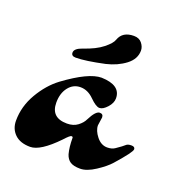

<svg xmlns="http://www.w3.org/2000/svg" viewBox="-93 -488 574 618"><g transform="rotate(20 194.5 -179.5)"><path d="M301 -373Q301 -344 274 -323.5Q247 -303 209 -294Q144 -280 111 -280Q96 -280 96 -292Q96 -306 122 -315Q164 -329 187 -347.5Q210 -366 214 -379Q225 -410 264 -410Q282 -410 291.5 -398Q301 -386 301 -373ZM257 -128 253 -100Q253 -82 268.5 -62.5Q284 -43 305 -43Q321 -43 331 -50Q353 -65 358.5 -70.5Q364 -76 376.5 -76Q389 -76 389 -67Q389 -57 342 -4Q327 13 298 32Q269 51 246.5 51Q224 51 212.5 43.5Q201 36 196 20Q190 -2 190 -34Q190 -38 185 -38Q180 -38 162 -18Q106 40 71.5 40Q37 40 18.5 22Q0 4 0 -24Q0 -73 26 -117.5Q52 -162 88 -189Q168 -248 212 -248Q278 -246 278 -201Q278 -185 264 -169.5Q250 -154 238 -154Q226 -154 205 -175Q184 -196 159 -196Q134 -196 118 -175.5Q102 -155 102 -123Q102 -71 157 -71Q179 -71 193.5 -82Q208 -93 214 -106Q231 -140 245 -140Q257 -140 257 -128Z"/></g></svg>

Font: Dr Sugiyama
Style: Regular
Weight: 400
Designer: Alejandro Paul
Foundry: Alejandro Paul
Version: Version 1.000